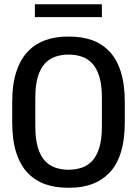

<svg xmlns="http://www.w3.org/2000/svg" viewBox="-20 -867 640 897"><path d="M294 10Q239 10 192.5 -6Q146 -22 111 -57.5Q76 -93 56.5 -152Q37 -211 37 -297V-389Q37 -475 57 -534Q77 -593 112 -628.5Q147 -664 193.5 -680Q240 -696 293 -696H307Q362 -696 408.5 -680Q455 -664 490 -628Q525 -592 544 -533Q563 -474 563 -389V-297Q563 -212 544 -153Q525 -94 490 -58.5Q455 -23 409 -6.5Q363 10 308 10ZM300 -74Q333 -74 361.5 -83.5Q390 -93 411 -115.5Q432 -138 444 -177.5Q456 -217 456 -276V-411Q456 -470 444 -509Q432 -548 411 -570.5Q390 -593 361.5 -602.5Q333 -612 300 -612Q268 -612 239.5 -602.5Q211 -593 190 -570.5Q169 -548 157 -509Q145 -470 145 -411V-276Q145 -217 157 -177.5Q169 -138 190 -115.5Q211 -93 239.5 -83.5Q268 -74 300 -74ZM143 -787V-847H456V-787Z"/></svg>

Font: Chivo Mono Medium
Style: Regular
Weight: 400
Monospace: yes
Version: Version 1.008